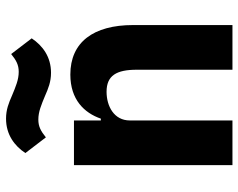

<svg xmlns="http://www.w3.org/2000/svg" viewBox="-97 -693 790 636"><g transform="rotate(-90 298.0 -375.0)"><path d="M375 -601C428 -601 465 -629 489 -665L437 -733C416 -716 401 -708 378 -708C352 -708 329 -718 300 -730C275 -741 253 -750 223 -750C170 -750 133 -722 109 -686L161 -618C182 -635 197 -643 220 -643C246 -643 269 -633 298 -621C323 -610 345 -601 375 -601ZM217 0V-340C217 -392 264 -417 312 -417C366 -417 385 -384 385 -317V0H533V-329C533 -461 476 -537 369 -537C286 -537 242 -491 223 -436H217V-525H69V0Z"/></g></svg>

Font: IBM Plex Sans Thai Looped
Style: Bold
Weight: 700
Designer: Mike Abbink, Paul van der Laan, Pieter van Rosmalen, Ben Mitchell, Mark Frömberg
Foundry: Bold Monday
Version: Version 1.1